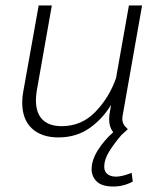

<svg xmlns="http://www.w3.org/2000/svg" viewBox="-20 -490 587 700"><path d="M460 140 464 172Q431 190 393 190Q351 190 332.5 171.5Q314 153 314 127Q314 94 336.5 58Q359 22 393 -8Q378 -26 378 -54Q378 -65 379 -72L385 -108Q353 -55 305 -22Q257 11 193 11Q131 11 96 -22Q61 -55 61 -116Q61 -137 65 -157L121 -470H169L114 -159Q111 -140 111 -124Q111 -78 135 -54Q159 -30 205 -30Q277 -30 327.5 -82Q378 -134 403 -205L450 -470H498L427 -68Q426 -64 426 -57Q426 -46 430.5 -37.5Q435 -29 446 -19L422 3Q394 36 377 64Q360 92 360 118Q360 136 372 145Q384 154 403 154Q425 154 460 140Z"/></svg>

Font: KoHo Light
Style: Italic
Weight: 300
Italic angle: -10°
Version: Version 1.000; ttfautohint (v1.6)